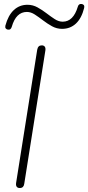

<svg xmlns="http://www.w3.org/2000/svg" viewBox="-20 -939 444 965"><path d="M79 6Q69 6 64 -0.5Q59 -7 61 -20L167 -689Q169 -700 174.5 -705.5Q180 -711 190 -711Q200 -711 205 -704.5Q210 -698 208 -685L102 -16Q101 -6 95.5 0Q90 6 79 6ZM20 -790Q13 -791 9 -796Q5 -801 7 -810Q21 -862 49.5 -888.5Q78 -915 118 -915Q145 -915 168.5 -902Q192 -889 213.5 -872.5Q235 -856 255 -843Q275 -830 295 -830Q322 -830 341 -849Q360 -868 371 -905Q373 -913 378 -916.5Q383 -920 390 -919Q398 -918 401.5 -913Q405 -908 403 -899Q390 -847 361.5 -820.5Q333 -794 292 -794Q265 -794 241.5 -807Q218 -820 196.5 -836.5Q175 -853 155 -866Q135 -879 115 -879Q88 -879 69 -860.5Q50 -842 39 -804Q37 -797 32.5 -793Q28 -789 20 -790Z"/></svg>

Font: Nunito ExtraLight ExtraLight
Style: Italic
Weight: 250
Italic angle: -9°
Version: Version 3.602